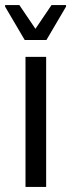

<svg xmlns="http://www.w3.org/2000/svg" viewBox="-40 -733 279 753"><path d="M60 0V-510H141V0ZM57 -576 -20 -707V-713H36L99 -620L162 -713H219V-707L142 -576Z"/></svg>

Font: Saira Condensed Medium
Style: Regular
Weight: 500
Width: 3
Designer: Hector Gatti with collaboration of the Omnibus-Type team
Foundry: Omnibus-Type
Version: Version 1.101